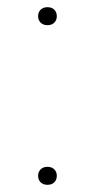

<svg xmlns="http://www.w3.org/2000/svg" viewBox="-20 -510 264 534"><path d="M112 -440Q100 -440 93 -447Q86 -454 86 -465Q86 -476 93 -483Q100 -490 112 -490Q124 -490 131 -483Q138 -476 138 -465Q138 -454 131 -447Q124 -440 112 -440ZM112 4Q100 4 93 -3Q86 -10 86 -21Q86 -32 93 -39Q100 -46 112 -46Q124 -46 131 -39Q138 -32 138 -21Q138 -10 131 -3Q124 4 112 4Z"/></svg>

Font: Gantari Thin
Style: Regular
Weight: 250
Designer: Anugrah Pasau
Foundry: Lafontype
Version: Version 1.000